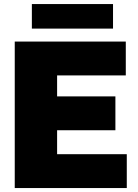

<svg xmlns="http://www.w3.org/2000/svg" viewBox="-20 -950 696 970"><path d="M54.5 0V-740H615.5V-569H268.5V-171H620.5V0ZM181 -292V-463H563V-292ZM141 -805.5V-929.5H551V-805.5Z"/></svg>

Font: Encode Sans SC Condensed Thin Black
Style: Regular
Weight: 900
Version: Version 3.002